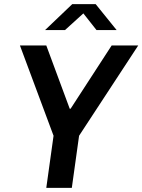

<svg xmlns="http://www.w3.org/2000/svg" viewBox="-20 -905 686 925"><path d="M203 0 238 -251 76 -686H203L316 -381H320L518 -686H646L361 -251L326 0ZM197 -760 328 -885H441L542 -760H445L367 -859H402L293 -760Z"/></svg>

Font: Chivo Mono Medium Medium
Style: Italic
Weight: 500
Italic angle: -8.05°
Monospace: yes
Version: Version 1.008